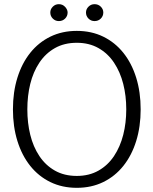

<svg xmlns="http://www.w3.org/2000/svg" viewBox="-20 -888 735 920"><path d="M348 12Q278 12 221.5 -15.5Q165 -43 125 -93Q85 -143 63.5 -212Q42 -281 42 -364Q42 -447 63.5 -516Q85 -585 125 -635Q165 -685 221.5 -712.5Q278 -740 348 -740Q418 -740 474.5 -712.5Q531 -685 571 -635Q611 -585 632.5 -516Q654 -447 654 -364Q654 -281 632.5 -212Q611 -143 571 -93Q531 -43 474.5 -15.5Q418 12 348 12ZM348 -45Q407 -45 452 -70.5Q497 -96 526.5 -140.5Q556 -185 570.5 -242Q585 -299 585 -364Q585 -429 570.5 -486Q556 -543 526.5 -587.5Q497 -632 452 -657.5Q407 -683 348 -683Q288 -683 243 -657.5Q198 -632 168.5 -587.5Q139 -543 125 -486Q111 -429 111 -364Q111 -299 125 -242Q139 -185 168.5 -140.5Q198 -96 243 -70.5Q288 -45 348 -45ZM262 -787Q245 -787 233 -799Q221 -811 221 -828Q221 -844 233 -856Q245 -868 262 -868Q280 -868 292 -855Q304 -842 304 -828Q304 -811 292 -799Q280 -787 262 -787ZM433 -787Q416 -787 404 -799Q392 -811 392 -828Q392 -844 404 -856Q416 -868 433 -868Q451 -868 463 -856Q475 -844 475 -828Q475 -811 463 -799Q451 -787 433 -787Z"/></svg>

Font: Murecho Thin Light
Style: Regular
Weight: 300
Version: Version 1.010